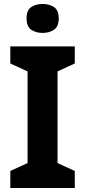

<svg xmlns="http://www.w3.org/2000/svg" viewBox="-20 -948 429 968"><path d="M357 0H32V-86L119 -126V-588L32 -628V-714H357V-628L270 -588V-126L357 -86ZM195 -928Q228 -928 252 -912.5Q276 -897 276 -855Q276 -814 252 -798Q228 -782 195 -782Q161 -782 137.5 -798Q114 -814 114 -855Q114 -897 137.5 -912.5Q161 -928 195 -928Z"/></svg>

Font: Noto Sans Hebrew
Style: Bold
Weight: 700
Designer: Monotype Design Team
Foundry: Monotype Imaging Inc.
Version: Version 2.003